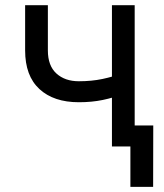

<svg xmlns="http://www.w3.org/2000/svg" viewBox="-20 -566 632 742"><path d="M77.1 -371.1V-545.9H165V-371.1Q165 -312 198 -282Q231 -252 284.7 -252Q333.5 -252 375.5 -260.7Q417.5 -269.5 465.8 -286.6V-205.6Q419.4 -188.5 377.2 -179.7Q335 -170.9 284.7 -170.9Q187.5 -170.9 132.3 -221.9Q77.1 -272.9 77.1 -371.1ZM412.6 -545.9H500.5V0H412.6ZM483.9 0H447.3V-81.1H572.3L571.8 156.2H483.9Z"/></svg>

Font: Inter RS Variable
Style: Regular
Weight: 400
Designer: Rasmus Andersson (customised by Maria Ramos and Noel Pretorius)
Foundry: rsms
Version: Version 3.001;Glyphs 3.2.3 (3260)